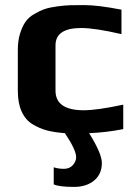

<svg xmlns="http://www.w3.org/2000/svg" viewBox="-20 -514 522 754"><path d="M464 -7V-103C395.3 -88.3 343.7 -81 309 -81C235 -81 198 -106.7 198 -158V-336C198 -381.3 231.7 -404 299 -404C335 -404 387.7 -396 457 -380V-476C395.7 -488 346.7 -494 310 -494C288 -494 270.2 -493.8 256.5 -493.5C242.8 -493.2 225.8 -491.7 205.5 -489C185.2 -486.3 168.7 -482.8 156 -478.5C143.3 -474.2 129.5 -467.7 114.5 -459C99.5 -450.3 87.8 -439.8 79.5 -427.5C71.2 -415.2 64.2 -399.8 58.5 -381.5C52.8 -363.2 50 -342 50 -318V-157C50 -125 55 -98 65 -76C75 -54 89.3 -37.3 108 -26C126.7 -14.7 145.8 -6.5 165.5 -1.5C185.2 3.5 208.3 7 235 9C264.3 53 279 84.3 279 103C279 114.3 274.7 124.8 266 134.5C257.3 144.2 245.7 149 231 149C216.3 149 203 147 191 143V210C205 216.7 231.7 220 271 220C303 220 329.2 211.7 349.5 195C369.8 178.3 380 155.3 380 126C380 101.3 363.3 62.3 330 9C376 7 420.7 1.7 464 -7Z"/></svg>

Font: Play
Style: Bold
Weight: 700
Designer: Jonas Hecksher
Foundry: Jonas Hecksher, Playtypeª, e-types AS
Version: Version 1.002